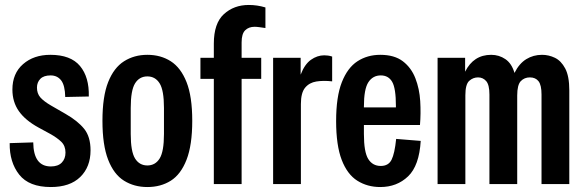

<svg xmlns="http://www.w3.org/2000/svg" viewBox="-20 -742 2353 774"><path d="M185 12Q97 12 57.5 -38Q18 -88 19 -165L114 -168Q115 -71 185 -71Q214 -71 229 -86.5Q244 -102 244 -127Q244 -154 227 -170.5Q210 -187 181 -203L135 -228Q82 -257 56 -294Q30 -331 30 -381Q30 -446 73 -483.5Q116 -521 183 -521Q265 -521 302.5 -476Q340 -431 338 -353L243 -351Q242 -398 226.5 -418Q211 -438 184 -438Q156 -438 142.5 -424Q129 -410 129 -389Q129 -365 142.5 -349.5Q156 -334 185 -317L244 -283Q293 -255 319 -223Q345 -191 345 -136Q345 -69 303.5 -28.5Q262 12 185 12Z M574 12Q521 12 480 -13.5Q439 -39 416 -98Q393 -157 393 -255Q393 -353 416 -411Q439 -469 480 -495Q521 -521 574 -521Q628 -521 668.5 -495Q709 -469 732 -411Q755 -353 755 -255Q755 -157 732 -98Q709 -39 668.5 -13.5Q628 12 574 12ZM574 -75Q606 -75 623.5 -103Q641 -131 641 -202V-307Q641 -378 623.5 -406Q606 -434 574 -434Q542 -434 524.5 -406Q507 -378 507 -307V-202Q507 -131 524.5 -103Q542 -75 574 -75Z M842 0V-424H788V-509H842V-566Q842 -648 882.5 -685Q923 -722 983 -722Q1017 -722 1050 -712V-629Q1036 -631 1025.5 -632.5Q1015 -634 1006 -634Q983 -634 968.5 -620Q954 -606 954 -571V-509H1033V-424H954V0Z M1081 0V-509H1192V-441Q1208 -483 1233.5 -501Q1259 -519 1287 -519Q1294 -519 1302 -518Q1310 -517 1319 -514V-414Q1284 -418 1255.5 -413.5Q1227 -409 1210 -388.5Q1193 -368 1193 -323V0Z M1513 12Q1461 12 1420.5 -13.5Q1380 -39 1357.5 -97.5Q1335 -156 1335 -254Q1335 -352 1358 -410.5Q1381 -469 1421 -495Q1461 -521 1513 -521Q1570 -521 1604 -495Q1638 -469 1654.5 -426.5Q1671 -384 1674 -334.5Q1677 -285 1673 -238H1447V-202Q1447 -129 1464.5 -101Q1482 -73 1515 -73Q1546 -73 1558.5 -98Q1571 -123 1577 -182L1676 -174Q1670 -74 1625 -31Q1580 12 1513 12ZM1447 -312V-309H1576V-315Q1576 -386 1561 -412Q1546 -438 1515 -438Q1483 -438 1465 -410.5Q1447 -383 1447 -312Z M1744 0V-509H1855V-453Q1889 -521 1960 -521Q1992 -521 2017.5 -503.5Q2043 -486 2054 -448Q2073 -486 2101.5 -503.5Q2130 -521 2165 -521Q2192 -521 2217 -509Q2242 -497 2258.5 -466Q2275 -435 2275 -378V0H2163V-361Q2163 -399 2151 -414.5Q2139 -430 2116 -430Q2094 -430 2079.5 -415Q2065 -400 2065 -357V0H1953V-361Q1953 -400 1940 -415Q1927 -430 1907 -430Q1887 -430 1871.5 -416Q1856 -402 1856 -358V0Z"/></svg>

Font: Special Gothic Condensed Medium
Style: Regular
Weight: 500
Width: 3
Designer: Alistair McCready
Foundry: Monolith
Version: Version 1.000; ttfautohint (v1.8.4.7-5d5b)